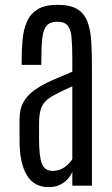

<svg xmlns="http://www.w3.org/2000/svg" viewBox="-20 -761 460 787"><path d="M179.2 5.9Q118.7 5.9 89.4 -43.9Q60.1 -93.8 60.1 -185.1V-272.5Q60.1 -314.5 76.4 -343Q92.8 -371.6 122.3 -392.3Q151.9 -413.1 191.2 -430.7Q230.5 -448.2 276.4 -467.3V-519Q276.4 -572.8 273.4 -606.4Q270.5 -640.1 257.6 -656Q244.6 -671.9 214.8 -671.9Q185.5 -671.9 171.6 -656.2Q157.7 -640.6 153.6 -606.2Q149.4 -571.8 149.4 -515.1V-495.1H68.8V-515.1Q68.8 -560.1 72.8 -600.8Q76.7 -641.6 90.8 -673.1Q105 -704.6 134.3 -722.9Q163.6 -741.2 215.3 -741.2Q266.6 -741.2 295.4 -724.4Q324.2 -707.5 337.4 -674.8Q350.6 -642.1 353.8 -593.8Q356.9 -545.4 356.9 -482.4V0H276.4V-57.1Q272.9 -46.9 261.5 -31.7Q250 -16.6 229.5 -5.4Q209 5.9 179.2 5.9ZM196.8 -60.5Q224.6 -60.5 246.6 -77.1Q268.6 -93.8 276.4 -108.9V-407.2Q232.9 -387.7 206.1 -373.5Q179.2 -359.4 165 -344.2Q150.9 -329.1 145.5 -307.4Q140.1 -285.6 140.1 -251.5V-190.4Q140.1 -120.6 151.4 -90.6Q162.6 -60.5 196.8 -60.5Z"/></svg>

Font: Antonio ExtraLight
Style: Regular
Weight: 250
Designer: Vernon Adams
Foundry: Vernon Adams
Version: Version 1.002